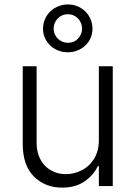

<svg xmlns="http://www.w3.org/2000/svg" viewBox="-20 -847 617 874"><path d="M83.5 -192.1V-545.5H146.7V-196Q146.7 -165.8 155.9 -139.9Q165.1 -114 182.5 -95Q199.9 -76 224.8 -65.2Q249.6 -54.3 280.9 -54.3Q317.5 -54.3 352.3 -72.1Q369.3 -80.6 383.5 -93.8Q397.7 -106.9 408.2 -124.1Q418.7 -141.3 424.4 -162.5Q430 -183.6 430 -208.5V-545.5H493.3V0H430V-90.6H425.1Q406.6 -50.1 364.3 -21Q323.5 7.1 262.8 7.1Q185 7.1 133.9 -44Q83.5 -94.5 83.5 -192.1ZM175.8 -716.3Q175.8 -739.7 184.7 -759.9Q193.5 -780.2 209 -794.9Q224.4 -809.7 245 -818.2Q265.6 -826.7 288.7 -826.7Q312.1 -826.7 332.6 -818.4Q353 -810 368.3 -795.1Q383.5 -780.2 392.2 -759.9Q400.9 -739.7 400.9 -716.3Q400.9 -692.8 392 -673.1Q383.2 -653.4 367.7 -639.2Q352.3 -625 332 -617Q311.8 -609 288.7 -609Q266 -609 245.4 -617Q224.8 -625 209.3 -639.4Q193.9 -653.8 184.8 -673.3Q175.8 -692.8 175.8 -716.3ZM224.1 -716.3Q224.1 -703.1 229.2 -691.4Q234.4 -679.7 243.3 -671Q252.1 -662.3 263.8 -657.3Q275.6 -652.3 288.7 -652.3Q302.9 -652.3 314.6 -657Q326.3 -661.6 335.6 -671.9Q353.7 -691.8 353.7 -716.3Q353.7 -729.8 348.7 -741.8Q343.8 -753.9 334.9 -763Q326 -772 314.3 -777.2Q302.6 -782.3 288.7 -782.3Q274.9 -782.3 263.1 -777.2Q251.4 -772 242.7 -763Q234 -753.9 229 -741.8Q224.1 -729.8 224.1 -716.3Z"/></svg>

Font: Inter P Light
Style: Regular
Weight: 300
Designer: Rasmus Andersson
Foundry: rsms
Version: Version 3.018;git-588b23468